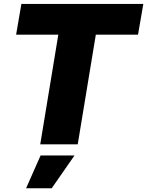

<svg xmlns="http://www.w3.org/2000/svg" viewBox="-20 -748 763 995"><path d="M63.5 -568.4 90.8 -727.5H722.7L695.3 -568.4H476.6L382.8 0H188.5L282.2 -568.4ZM115.2 227.5 190.4 57.6H366.2L248 227.5Z"/></svg>

Font: Inter Tight Black
Style: Italic
Weight: 900
Italic angle: -9.39999°
Designer: Rasmus Andersson
Foundry: rsms
Version: Version 3.004; ttfautohint (v1.8.4.7-5d5b)